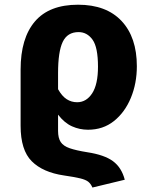

<svg xmlns="http://www.w3.org/2000/svg" viewBox="-20 -583 655 831"><path d="M380 228.7Q373.3 212.8 362.3 203.8Q351.3 194.9 327.2 189Q303.1 183.1 256.9 176.4Q165.6 163.1 117.4 114.9Q69.2 66.7 69.2 -38.5V-282.1Q69.2 -417.4 131 -490Q192.8 -562.6 317.9 -562.6Q440 -562.6 506.2 -492.1Q572.3 -421.5 572.3 -296.4Q572.3 -222.1 546.4 -159.5Q520.5 -96.9 473.3 -59.2Q426.2 -21.5 361 -21.5Q324.6 -21.5 291.8 -36.2Q259 -50.8 231.3 -86.7V-16.4Q231.3 14.4 242.8 31.8Q254.4 49.2 282.1 58.7Q309.7 68.2 357.9 75.9Q431.8 87.2 469 114.6Q506.2 142.1 520 194.9ZM231.3 -266.7V-196.9Q248.2 -166.7 268.7 -153.6Q289.2 -140.5 313.8 -140.5Q353.8 -140.5 379 -179.2Q404.1 -217.9 404.1 -294.4Q404.1 -378.5 380.5 -411.3Q356.9 -444.1 320 -444.1Q271.8 -444.1 251.5 -401.8Q231.3 -359.5 231.3 -266.7Z"/></svg>

Font: Fira Code
Style: Bold
Weight: 700
Monospace: yes
Designer: Carrois Corporate, Edenspiekermann AG, Nikita Prokopov
Foundry: Carrois Corporate, Edenspiekermann AG, Nikita Prokopov
Version: Version 6.000; ttfautohint (v1.8.2) -l 8 -r 50 -G 200 -x 14 